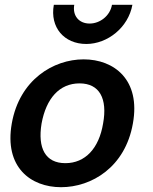

<svg xmlns="http://www.w3.org/2000/svg" viewBox="-20 -763 638 799"><path d="M234 16C361 16 501 -67 533 -249C566 -431 455 -516 328 -516C202 -516 61 -431 29 -249C-3 -67 108 16 234 16ZM153 -249C172 -353 227 -416 311 -416C394 -416 428 -353 409 -249C392 -146 335 -84 252 -84C169 -84 136 -146 153 -249ZM204 -743C187 -649 247 -580 339 -580C428 -580 514 -649 531 -743H446C438 -697 396 -665 353 -665C309 -665 281 -697 289 -743Z"/></svg>

Font: Uncut Sans Semibold
Style: Italic
Weight: 600
Italic angle: -10°
Designer: Kasper Nordkvist
Foundry: Uncut Type
Version: Version 1.111;FEAKit 1.0